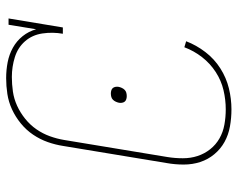

<svg xmlns="http://www.w3.org/2000/svg" viewBox="-96 -688 791 640"><g transform="rotate(-90 300.0 -367.5)"><path d="M256 8Q227 8 199 3Q171 -2 147.5 -15Q124 -28 106.5 -49Q89 -70 80.5 -96Q72 -122 72 -151Q72 -180 77 -208L134 -553Q138 -579 147 -604.5Q156 -630 171.5 -653Q187 -676 209 -694Q231 -712 256 -723.5Q281 -735 307.5 -739Q334 -743 360 -743Q387 -743 413 -738Q439 -733 461.5 -720.5Q484 -708 500 -688Q516 -668 523 -643L538 -735H559L529 -554H508Q514 -588 509 -622Q504 -656 483 -680Q462 -704 430 -714Q398 -724 364 -724Q340 -724 315.5 -720.5Q291 -717 268 -706.5Q245 -696 224.5 -679.5Q204 -663 189.5 -642Q175 -621 166.5 -597.5Q158 -574 154 -550L97 -205Q93 -180 93 -154Q93 -128 100.5 -105Q108 -82 123 -63Q138 -44 159 -32Q180 -20 205 -15.5Q230 -11 256 -11Q288 -11 320 -18.5Q352 -26 380.5 -44.5Q409 -63 430 -90Q451 -117 463 -149L483 -143Q470 -109 447 -79Q424 -49 392.5 -29Q361 -9 326 -0.5Q291 8 256 8ZM300 -341Q295 -341 290 -342.5Q285 -344 282 -347.5Q279 -351 278 -356.5Q277 -362 278 -367Q279 -372 281.5 -377.5Q284 -383 288 -387Q292 -391 297.5 -392.5Q303 -394 309 -394Q309 -394 309 -394Q309 -394 309 -394Q314 -394 319 -392.5Q324 -391 327 -387.5Q330 -384 331 -378.5Q332 -373 331 -368Q330 -363 327.5 -357.5Q325 -352 321 -348Q317 -344 311.5 -342.5Q306 -341 300 -341Q300 -341 300 -341Q300 -341 300 -341Z"/></g></svg>

Font: Iosevka Slab Thin Extended
Style: Italic
Weight: 100
Width: 7
Italic angle: -9°
Monospace: yes
Designer: Belleve Invis
Foundry: Belleve Invis
Version: Version 11.1.0; ttfautohint (v1.8.3)